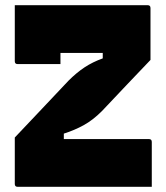

<svg xmlns="http://www.w3.org/2000/svg" viewBox="-20 -720 640 740"><path d="M213 -473H48Q37 -473 37 -484V-700H549Q560 -700 560 -689V-489Q515 -442 468 -392.5Q421 -343 373 -292Q338 -257 302.5 -237.5Q267 -218 226 -205V-184H554Q565 -184 565 -173V0H48Q37 0 37 -11V-190Q91 -247 143 -302Q195 -357 244 -409Q275 -440 306 -460.5Q337 -481 376 -495V-516H213Z"/></svg>

Font: Recursive Mn Lnr St Blk
Style: Regular
Weight: 900
Monospace: yes
Version: Version 1.079;hotconv 1.0.112;makeotfexe 2.5.65598; ttfautoh